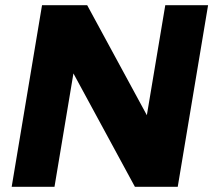

<svg xmlns="http://www.w3.org/2000/svg" viewBox="-20 -720 822 740"><path d="M142 -700H316L546 -276L617 -700H782L665 0H500L263 -437L190 0H25Z"/></svg>

Font: Oak Sans ExtraBold
Style: Italic
Weight: 800
Italic angle: -9.49998°
Foundry: Erik Kennedy, Walven
Version: Version 1.000